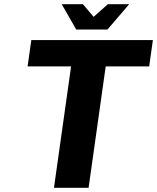

<svg xmlns="http://www.w3.org/2000/svg" viewBox="-20 -890 745 910"><path d="M704.6 -700.2 687 -575.2H481L399.9 0H235.8L316.9 -575.2H110.8L128.4 -700.2ZM592.3 -870.1 489.3 -750H341.3L272.5 -870.1H373L423.8 -810.1L491.2 -870.1Z"/></svg>

Font: Fivo Sans
Style: Italic
Weight: 700
Designer: Alexander Slobzheninov
Foundry: Alexander Slobzheninov
Version: 1.0